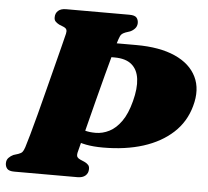

<svg xmlns="http://www.w3.org/2000/svg" viewBox="-53 -754 874 808"><g transform="rotate(5 384.5 -350.0)"><path d="M294.5 -102.5Q292 -89.5 296.2 -83.8Q300.5 -78 309 -74.5L326.5 -67Q338 -61.5 343.5 -55Q349 -48.5 348.5 -37.5Q348.5 -21 336.8 -10.5Q325 0 303.5 0H36.5Q14 0 6 -9.2Q-2 -18.5 -2 -32Q-2 -46.5 6.8 -55.5Q15.5 -64.5 26.5 -69.5L47 -76Q58.5 -80 63.5 -85.8Q68.5 -91.5 73.5 -106.5Q79 -124 89.8 -161.8Q100.5 -199.5 113.5 -249.2Q126.5 -299 140.2 -352.5Q154 -406 166.5 -455.2Q179 -504.5 188.8 -542.5Q198.5 -580.5 202.5 -597.5Q205 -608.5 202.2 -614.8Q199.5 -621 189 -625.5L170.5 -633Q160 -638.5 154.2 -645Q148.5 -651.5 149 -662.5Q149 -679 160.5 -689.5Q172 -700 194 -700H461Q484 -700 491.8 -691Q499.5 -682 499.5 -668Q499 -654 490.5 -644.8Q482 -635.5 470.5 -630.5L451 -624Q439.5 -619.5 434.5 -614Q429.5 -608.5 424.5 -593.5Q418 -575 406.5 -533.8Q395 -492.5 380.8 -438.5Q366.5 -384.5 352 -328Q337.5 -271.5 325 -222.2Q312.5 -173 304.2 -140.5Q296 -108 294.5 -102.5ZM762 -340.5Q743.5 -273 693.5 -227Q643.5 -181 568.8 -157.2Q494 -133.5 399.5 -133.5Q358 -133.5 327.2 -139.5Q296.5 -145.5 272.5 -156.5Q248.5 -167.5 226.5 -183.5L251.5 -234Q266 -223 281.5 -213.5Q297 -204 316.5 -198.2Q336 -192.5 362.5 -192.5Q392.5 -192.5 420.5 -206.8Q448.5 -221 471.2 -253Q494 -285 508 -339Q522.5 -394 517.5 -433.5Q512.5 -473 487.2 -494.2Q462 -515.5 414.5 -515.5H315.5L334.5 -575.5H501.5Q600.5 -575.5 665.5 -546.5Q730.5 -517.5 756.2 -464.5Q782 -411.5 762 -340.5Z"/></g></svg>

Font: Fraunces Black
Style: Italic
Weight: 900
Italic angle: -16°
Version: Version 1.000;[b76b70a41]